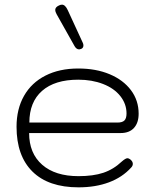

<svg xmlns="http://www.w3.org/2000/svg" viewBox="-20 -794 666 824"><path d="M51 -250Q51 -326 83 -382.5Q115 -439 175 -469.5Q235 -500 316 -500Q392 -500 450.5 -475.5Q509 -451 542 -407Q575 -363 575 -306Q575 -267 555 -245Q535 -223 498 -223H105Q105 -136 161 -87Q217 -38 317 -38Q380 -38 423.5 -52.5Q467 -67 503 -101Q519 -115 527 -115Q532 -115 539 -110Q550 -101 550 -91Q550 -82 543 -75Q505 -33 447.5 -11.5Q390 10 317 10Q188 10 119.5 -57.5Q51 -125 51 -250ZM484 -268Q505 -268 514 -277Q523 -286 523 -307Q523 -348 496.5 -381.5Q470 -415 422.5 -433.5Q375 -452 316 -452Q215 -452 160.5 -404Q106 -356 106 -268ZM320 -582Q308 -582 300 -596L223 -733Q217 -744 217 -751Q217 -763 232 -770Q239 -774 246 -774Q260 -774 271 -750L335 -611Q338 -605 338 -599Q338 -588 328 -584Z"/></svg>

Font: Kodchasan ExtraLight
Style: Regular
Weight: 275
Version: Version 1.000; ttfautohint (v1.6)